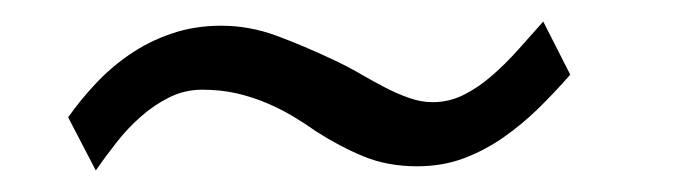

<svg xmlns="http://www.w3.org/2000/svg" viewBox="-20 -339 640 180"><path d="M514.6 -269Q500.5 -252.9 484.9 -237.5Q469.2 -222.2 451.7 -210Q434.1 -197.8 414.3 -190.4Q394.5 -183.1 371.1 -183.1Q343.3 -183.1 320.8 -192.4Q298.3 -201.7 276.4 -215.8Q266.1 -223.1 254.6 -230Q243.2 -236.8 230 -242.4Q216.8 -248 201.9 -251.5Q187 -254.9 169.4 -254.9Q153.3 -254.9 138.9 -247.8Q124.5 -240.7 112.1 -229.7Q99.6 -218.8 89.1 -205.3Q78.6 -191.9 69.8 -179.2L43.9 -229Q55.2 -245.1 69.6 -260.5Q84 -275.9 101.8 -288.1Q119.6 -300.3 141.1 -307.6Q162.6 -314.9 187.5 -314.9Q213.9 -314.9 239.5 -305.4Q265.1 -295.9 292 -283.2Q304.7 -277.3 316.9 -270.3Q329.1 -263.2 340.8 -257.1Q352.5 -251 363.8 -247.1Q375 -243.2 385.3 -243.2Q400.9 -243.2 414.6 -250Q428.2 -256.8 440.9 -267.8Q453.6 -278.8 465.6 -292.2Q477.5 -305.7 489.3 -318.8Z"/></svg>

Font: XB Khoramshahr
Style: Italic
Weight: 400
Italic angle: -12°
Designer: Behnam
Foundry: Irmug
Version: Version 8.005 2009